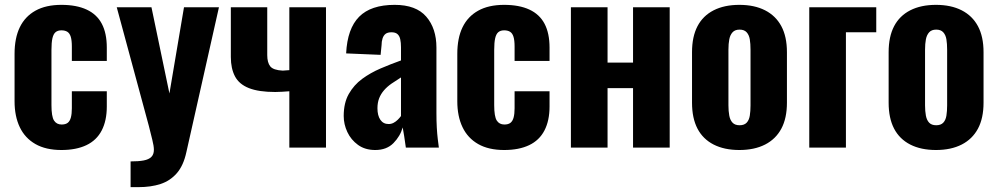

<svg xmlns="http://www.w3.org/2000/svg" viewBox="-20 -608 4112 791"><path d="M233 10Q169 10 126 -14.5Q83 -39 61.5 -84Q40 -129 40 -191V-386Q40 -451 61.5 -495.5Q83 -540 126 -564Q169 -588 233 -588Q295 -588 337 -568.5Q379 -549 399.5 -510Q420 -471 420 -412V-357H276V-416Q276 -442 271.5 -456.5Q267 -471 257.5 -477Q248 -483 233 -483Q218 -483 209 -475.5Q200 -468 196 -450.5Q192 -433 192 -402V-175Q192 -128 202.5 -111.5Q213 -95 234 -95Q250 -95 259 -102Q268 -109 272 -124Q276 -139 276 -162V-232H420V-169Q420 -111 399 -70.5Q378 -30 336 -10Q294 10 233 10Z M518 163V57Q551 57 572 53Q593 49 603.5 38.5Q614 28 614 9Q614 -6 607.5 -32Q601 -58 593 -90L461 -578H604L678 -223L738 -578H882L748 18Q736 74 708.5 105.5Q681 137 641.5 150Q602 163 550 163Z M1172 0V-232Q1157 -231 1142.5 -230Q1128 -229 1114 -229Q1046 -229 1005.5 -245Q965 -261 948 -293.5Q931 -326 931 -373V-578H1081V-381Q1081 -350 1093.5 -334.5Q1106 -319 1145 -317Q1151 -317 1157.5 -318Q1164 -319 1172 -319V-578H1323V0Z M1526 10Q1484 10 1455 -11Q1426 -32 1411 -64Q1396 -96 1396 -130Q1396 -184 1417 -221Q1438 -258 1472 -283Q1506 -308 1548 -326Q1590 -344 1632 -359V-413Q1632 -432 1629 -446Q1626 -460 1617.5 -467.5Q1609 -475 1593 -475Q1577 -475 1568.5 -468.5Q1560 -462 1556 -449.5Q1552 -437 1552 -422L1548 -382L1406 -388Q1411 -490 1459.5 -539Q1508 -588 1606 -588Q1694 -588 1736 -539.5Q1778 -491 1778 -412V-143Q1778 -109 1779.5 -82.5Q1781 -56 1783.5 -35.5Q1786 -15 1788 0H1652Q1649 -22 1645 -48Q1641 -74 1639 -83Q1629 -47 1601 -18.5Q1573 10 1526 10ZM1581 -97Q1592 -97 1601.5 -102Q1611 -107 1619 -115Q1627 -123 1632 -130V-289Q1611 -276 1593 -263.5Q1575 -251 1562 -236Q1549 -221 1542 -203Q1535 -185 1535 -162Q1535 -132 1547 -114.5Q1559 -97 1581 -97Z M2057 10Q1993 10 1950 -14.5Q1907 -39 1885.5 -84Q1864 -129 1864 -191V-386Q1864 -451 1885.5 -495.5Q1907 -540 1950 -564Q1993 -588 2057 -588Q2119 -588 2161 -568.5Q2203 -549 2223.5 -510Q2244 -471 2244 -412V-357H2100V-416Q2100 -442 2095.5 -456.5Q2091 -471 2081.5 -477Q2072 -483 2057 -483Q2042 -483 2033 -475.5Q2024 -468 2020 -450.5Q2016 -433 2016 -402V-175Q2016 -128 2026.5 -111.5Q2037 -95 2058 -95Q2074 -95 2083 -102Q2092 -109 2096 -124Q2100 -139 2100 -162V-232H2244V-169Q2244 -111 2223 -70.5Q2202 -30 2160 -10Q2118 10 2057 10Z M2332 0V-578H2483V-350H2588V-578H2739V0H2588V-245H2483V0Z M3026 10Q2964 10 2920 -12.5Q2876 -35 2853.5 -78Q2831 -121 2831 -185V-393Q2831 -457 2853.5 -500Q2876 -543 2920 -565.5Q2964 -588 3026 -588Q3088 -588 3132 -565.5Q3176 -543 3199 -500Q3222 -457 3222 -393V-185Q3222 -121 3199 -78Q3176 -35 3132 -12.5Q3088 10 3026 10ZM3027 -92Q3046 -92 3056 -102.5Q3066 -113 3069 -131.5Q3072 -150 3072 -174V-403Q3072 -428 3069 -446Q3066 -464 3056 -475Q3046 -486 3027 -486Q3008 -486 2998 -475Q2988 -464 2984.5 -446Q2981 -428 2981 -403V-174Q2981 -150 2984.5 -131.5Q2988 -113 2998 -102.5Q3008 -92 3027 -92Z M3314 0V-578H3590V-475H3465V0Z M3836 10Q3774 10 3730 -12.5Q3686 -35 3663.5 -78Q3641 -121 3641 -185V-393Q3641 -457 3663.5 -500Q3686 -543 3730 -565.5Q3774 -588 3836 -588Q3898 -588 3942 -565.5Q3986 -543 4009 -500Q4032 -457 4032 -393V-185Q4032 -121 4009 -78Q3986 -35 3942 -12.5Q3898 10 3836 10ZM3837 -92Q3856 -92 3866 -102.5Q3876 -113 3879 -131.5Q3882 -150 3882 -174V-403Q3882 -428 3879 -446Q3876 -464 3866 -475Q3856 -486 3837 -486Q3818 -486 3808 -475Q3798 -464 3794.5 -446Q3791 -428 3791 -403V-174Q3791 -150 3794.5 -131.5Q3798 -113 3808 -102.5Q3818 -92 3837 -92Z"/></svg>

Font: Oswald SemiBold
Style: Regular
Weight: 600
Designer: Vernon Adams
Foundry: Vernon Adams
Version: Version 4.103;gftools[0.9.33.dev8+g029e19f]